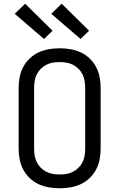

<svg xmlns="http://www.w3.org/2000/svg" viewBox="-20 -1002 640 1030"><path d="M300 8Q271 8 242 3Q213 -2 187 -14Q161 -26 139.5 -46.5Q118 -67 104.5 -92.5Q91 -118 85.5 -147Q80 -176 80 -205V-530Q80 -559 85.5 -588Q91 -617 104.5 -642.5Q118 -668 139.5 -688.5Q161 -709 187 -721Q213 -733 242 -738Q271 -743 300 -743Q329 -743 358 -738Q387 -733 413 -721Q439 -709 460.5 -688.5Q482 -668 495.5 -642.5Q509 -617 514.5 -588Q520 -559 520 -530V-205Q520 -176 514.5 -147Q509 -118 495.5 -92.5Q482 -67 460.5 -46.5Q439 -26 413 -14Q387 -2 358 3Q329 8 300 8ZM300 -66Q319 -66 337 -69Q355 -72 371.5 -80.5Q388 -89 401.5 -102.5Q415 -116 423 -132.5Q431 -149 434 -167.5Q437 -186 437 -205V-530Q437 -549 434 -567.5Q431 -586 423 -602.5Q415 -619 401.5 -632.5Q388 -646 371.5 -654.5Q355 -663 337 -666Q319 -669 300 -669Q281 -669 263 -666Q245 -663 228.5 -654.5Q212 -646 198.5 -632.5Q185 -619 177 -602.5Q169 -586 166 -567.5Q163 -549 163 -530V-205Q163 -186 166 -167.5Q169 -149 177 -132.5Q185 -116 198.5 -102.5Q212 -89 228.5 -80.5Q245 -72 263 -69Q281 -66 300 -66ZM412 -793 255 -928 311 -982 458 -837ZM216 -793 59 -928 115 -982 262 -837Z"/></svg>

Font: Iosevka Extended
Style: Regular
Weight: 400
Width: 7
Monospace: yes
Designer: Belleve Invis
Foundry: Belleve Invis
Version: Version 32.5.0; ttfautohint (v1.8.4)